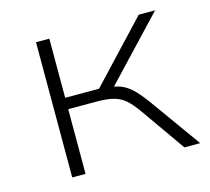

<svg xmlns="http://www.w3.org/2000/svg" viewBox="-78 -578 731 668"><g transform="rotate(-15 288.0 -243.5)"><path d="M104 0V-487H152V-274H274L474 -487H533L316 -257L297 -271Q331 -269 353.5 -259.5Q376 -250 397 -228Q418 -206 446 -166L565 0H508L397 -158Q376 -188 358 -204Q340 -220 316 -226.5Q292 -233 253 -233H152V0Z"/></g></svg>

Font: Nunito Sans 10pt SemiExpanded ExtraLight
Style: Regular
Weight: 250
Width: 6
Designer: Vernon Adams
Foundry: Vernon Adams
Version: Version 3.101;gftools[0.9.27]